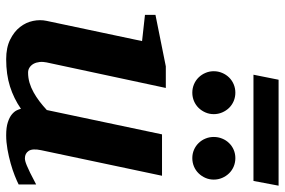

<svg xmlns="http://www.w3.org/2000/svg" viewBox="-169 -733 914 616"><g transform="rotate(90 288.0 -425.0)"><path d="M571.8 -27.8Q561.5 -22.5 543.7 -15.4Q525.9 -8.3 504.2 -2.2Q482.4 3.9 459 8.1Q435.5 12.2 414.1 12.2Q388.2 12.2 372.1 6.8Q356 1.5 346.9 -6.1Q337.9 -13.7 334 -21.7Q330.1 -29.8 329.1 -35.2Q295.9 -12.2 257.3 0Q218.8 12.2 169.9 12.2Q132.8 12.2 107.2 -0.5Q81.5 -13.2 66.7 -32.2Q51.8 -51.3 47.1 -74Q42.5 -96.7 46.9 -117.2L111.8 -423.8L27.8 -433.1V-466.8L192.9 -500H262.2L180.2 -117.2Q177.7 -105.5 179 -94.7Q180.2 -84 184.6 -75.9Q189 -67.9 196.3 -63Q203.6 -58.1 212.9 -58.1Q229.5 -58.1 245.4 -62.7Q261.2 -67.4 276.1 -75.7Q291 -84 305.2 -94.7Q319.3 -105.5 333 -118.2L411.1 -487.8H543.9L461.9 -100.1Q456.1 -72.3 464.1 -60.1Q472.2 -47.9 487.8 -47.9Q491.7 -47.9 496.8 -49.1Q502 -50.3 511 -54Q520 -57.6 534.4 -64.7Q548.8 -71.8 571.8 -84ZM346.2 -653.8Q346.2 -639.6 340.8 -627.2Q335.4 -614.7 326.2 -605.2Q316.9 -595.7 304.2 -590.3Q291.5 -585 277.3 -585Q263.2 -585 250.5 -590.3Q237.8 -595.7 228.5 -605.2Q219.2 -614.7 213.9 -627.2Q208.5 -639.6 208.5 -653.8Q208.5 -668 213.9 -680.7Q219.2 -693.4 228.5 -702.9Q237.8 -712.4 250.5 -717.8Q263.2 -723.1 277.3 -723.1Q291.5 -723.1 304.2 -717.8Q316.9 -712.4 326.2 -702.9Q335.4 -693.4 340.8 -680.7Q346.2 -668 346.2 -653.8ZM556.2 -653.8Q556.2 -639.6 550.8 -627.2Q545.4 -614.7 536.1 -605.2Q526.9 -595.7 514.2 -590.3Q501.5 -585 487.3 -585Q473.1 -585 460.7 -590.3Q448.2 -595.7 439 -605.2Q429.7 -614.7 424.6 -627.2Q419.4 -639.6 419.4 -653.8Q419.4 -668 424.6 -680.7Q429.7 -693.4 439 -702.9Q448.2 -712.4 460.7 -717.8Q473.1 -723.1 487.3 -723.1Q501.5 -723.1 514.2 -717.8Q526.9 -712.4 536.1 -702.9Q545.4 -693.4 550.8 -680.7Q556.2 -668 556.2 -653.8ZM560.5 -781.2H219.7L235.8 -861.8H575.7Z"/></g></svg>

Font: Charis SIL Viet
Style: Bold Italic
Weight: 700
Italic angle: -11°
Foundry: SIL International
Version: Version 5.000